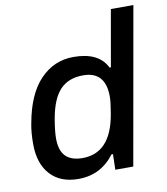

<svg xmlns="http://www.w3.org/2000/svg" viewBox="-82 -792 758 873"><g transform="rotate(-10 296.5 -355.5)"><path d="M210 12.2Q127 12.2 80.6 -38.6Q34.2 -89.4 34.2 -180.2Q34.2 -233.9 42 -272.9Q65.4 -405.3 129.2 -471.7Q192.9 -538.1 283.2 -538.1Q399.9 -538.1 437 -461.9H442.9L488.8 -723.1H592.8L464.8 0H381.8L383.8 -71.8H377Q314 12.2 210 12.2ZM245.1 -78.1Q376.5 -78.1 405.8 -253.9Q415 -305.7 415 -332Q415 -448.2 312 -448.2Q243.7 -448.2 205.1 -407Q166.5 -365.7 150.9 -276.9Q141.1 -220.7 141.1 -187Q141.1 -130.9 167 -104.5Q192.9 -78.1 245.1 -78.1Z"/></g></svg>

Font: Archivo Medium
Style: Italic
Weight: 500
Italic angle: -10°
Designer: Hector Gatti
Foundry: Omnibus-Type
Version: Version 2.001